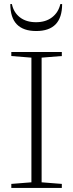

<svg xmlns="http://www.w3.org/2000/svg" viewBox="-20 -917 357 937"><path d="M30.3 -897H38.1Q46.4 -856.4 77.1 -832.5Q107.9 -808.6 155.8 -808.6Q203.1 -808.6 234.1 -832.5Q265.1 -856.4 274.4 -897H283.2Q283.2 -765.6 156.7 -765.6Q30.3 -765.6 30.3 -897ZM35.2 0V-19.5L133.3 -27.3V-635.7L35.2 -643.6V-663.1H281.7V-643.6L183.1 -635.7V-27.3L281.7 -19.5V0Z"/></svg>

Font: Elstob ExtraLight
Style: Regular
Weight: 200
Designer: Peter S. Baker
Version: Version 1.015